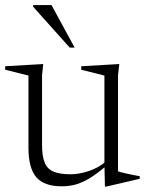

<svg xmlns="http://www.w3.org/2000/svg" viewBox="-21 -710 566 742"><path d="M141.5 -150.5Q141.5 -107 151.5 -82Q161.5 -57 185.8 -46.8Q210 -36.5 251.5 -36.5Q284.5 -36.5 322.2 -49Q360 -61.5 390.5 -87.5L400 -77.5Q368.5 -50.5 343.8 -33.2Q319 -16 298.2 -6.8Q277.5 2.5 258.5 6.2Q239.5 10 218.5 10Q149 10 119 -25.5Q89 -61 89 -138.5V-418L-1 -440.5V-454L146 -462.5L141.5 -419ZM384.5 11 382.5 -74.5V-418L293 -440.5V-454L440 -462.5L435 -419V-48Q439.5 -46 450 -43.5Q460.5 -41 473.8 -38Q487 -35 499 -32.8Q511 -30.5 519 -29V-19L390 11ZM267.5 -526H248.5L107 -684V-690.5H178Z"/></svg>

Font: Newsreader 36pt Light
Style: Regular
Weight: 300
Designer: Hugues Gentile
Foundry: Production Type
Version: Version 1.003